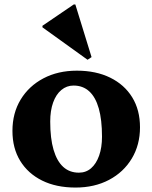

<svg xmlns="http://www.w3.org/2000/svg" viewBox="-20 -829 686 864"><path d="M320 15Q233 15 169.5 -16.5Q106 -48 71 -105Q36 -162 36 -240Q36 -320 73 -381Q110 -442 175.5 -476.5Q241 -511 326 -511Q412 -511 476 -479.5Q540 -448 575 -391Q610 -334 610 -256Q610 -177 573 -115.5Q536 -54 470.5 -19.5Q405 15 320 15ZM335 -52Q367 -52 390 -72Q413 -92 426 -128.5Q439 -165 439 -214Q439 -290 424.5 -341Q410 -392 381.5 -418Q353 -444 311 -444Q280 -444 256 -424Q232 -404 219 -367.5Q206 -331 206 -282Q206 -206 221 -155Q236 -104 264.5 -78Q293 -52 335 -52ZM374 -560 171 -706V-713L312 -809H319L392 -572Z"/></svg>

Font: Platypi Light
Style: Bold
Weight: 700
Version: Version 1.200